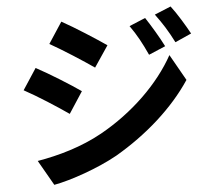

<svg xmlns="http://www.w3.org/2000/svg" viewBox="-58 -880 1115 997"><g transform="rotate(-5 500.0 -381.0)"><path d="M730 -768 646 -733C682 -682 705 -639 734 -576L821 -613C798 -659 758 -726 730 -768ZM867 -816 782 -781C819 -731 844 -692 876 -629L961 -667C937 -711 898 -776 867 -816ZM295 -787 223 -677C289 -640 393 -573 449 -534L523 -644C471 -680 361 -751 295 -787ZM110 -77 185 54C273 38 417 -12 519 -69C682 -164 824 -290 916 -429L839 -565C760 -422 620 -285 450 -190C342 -130 222 -96 110 -77ZM141 -559 69 -449C136 -413 240 -346 297 -306L370 -418C319 -454 209 -523 141 -559Z"/></g></svg>

Font: Noto Sans T Chinese Bold
Style: Bold
Weight: 700
Designer: Ryoko NISHIZUKA (kana & ideographs); Paul D. Hunt (Latin, Greek & Cyrillic); Wenlong ZHANG (bopomofo); Sandoll Communica
Foundry: Adobe Systems Incorporated
Version: Version 1.000;PS 1;hotconv 1.0.78;makeotf.lib2.5.61930